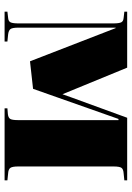

<svg xmlns="http://www.w3.org/2000/svg" viewBox="108 -668 561 816"><g transform="rotate(90 388.0 -260.5)"><path d="M30 0V-12L56 -15Q71 -16 75.5 -25.5Q80 -35 80 -60V-461Q80 -486 75.5 -495.5Q71 -505 56 -506L30 -509V-521H268L381 -246L396 -288L481 -521H747V-509L718 -506Q700 -505 694 -497Q688 -489 688 -463V-58Q688 -33 694 -24.5Q700 -16 718 -15L747 -12V0H441V-12L466 -14Q482 -16 486.5 -25Q491 -34 491 -58V-484H486L358 -121L241 -108L100 -472H98V-59Q98 -33 104 -25Q110 -17 127 -15L157 -12V0Z"/></g></svg>

Font: Literata 72pt ExtraBold
Style: Regular
Weight: 800
Designer: Latin by Veronika Burian and Jose Scaglione. Greek by Irene Vlachou. Cyrillic by Vera Evstafieva.
Foundry: TypeTogether
Version: Version 3.002